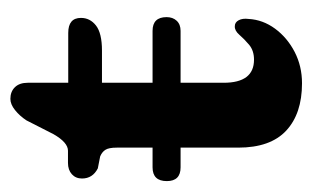

<svg xmlns="http://www.w3.org/2000/svg" viewBox="-136 -454 602 370"><g transform="rotate(-90 165.0 -269.0)"><path d="M1 -248.5Q1 -276 27.5 -276H65.5V-345Q65.5 -360.5 61.2 -367Q57 -373.5 48.5 -377L25.5 -381.5Q6 -391.5 6 -412Q6 -424 14.2 -431.5Q22.5 -439 36 -439H59.5Q75.5 -439 91.5 -467L118 -519Q126.5 -532 137.8 -541Q149 -550 159.5 -550Q173.5 -550 182 -541.2Q190.5 -532.5 190.5 -516.5V-438.5H286.5Q315.5 -438.5 315.5 -414Q315.5 -396.5 300.8 -385Q286 -373.5 252.5 -373.5H190.5V-276H290.5Q317 -276 317 -249Q317 -237 310 -229.5Q303 -222 290.5 -222H190.5V-139Q190.5 -80.5 235 -80.5Q252.5 -80.5 263.8 -90Q275 -99.5 283 -108.8Q291 -118 299.5 -117.5Q307 -117.5 311 -110Q315 -102.5 313.5 -91Q312 -63.5 294.8 -40Q277.5 -16.5 250 -2.2Q222.5 12 189.5 12Q131 12 98.2 -18.5Q65.5 -49 65.5 -111V-222H27.5Q1 -222 1 -248.5Z"/></g></svg>

Font: Fraunces 144pt S100 SemiBold
Style: Regular
Weight: 600
Version: Version 1.000; ttfautohint (v1.8.3)